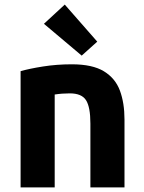

<svg xmlns="http://www.w3.org/2000/svg" viewBox="-20 -819 629 839"><path d="M70 0V-508Q108 -519 168 -528.5Q228 -538 294 -538Q384 -538 434 -507.5Q484 -477 504 -423Q524 -369 524 -297V0H375V-279Q375 -351 356 -381Q337 -411 285 -411Q251 -411 219 -406V0ZM337 -576 172 -715 263 -799 405 -637Z"/></svg>

Font: Ubuntu Sans ExtraBold
Style: Regular
Weight: 800
Designer: Dalton Maag Ltd
Foundry: Dalton Maag Ltd
Version: Version 1.006; ttfautohint (v1.8.4.7-5d5b)